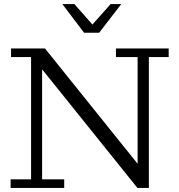

<svg xmlns="http://www.w3.org/2000/svg" viewBox="-20 -919 876 939"><path d="M391 -759 285 -899H344L432 -799L521 -899H573L465 -759ZM32 0V-42H132V-640H34V-682H200L653 -118V-640H547V-682H805V-640H708V0H652L186 -580V-42H294V0Z"/></svg>

Font: Montagu Slab 16pt Light
Style: Regular
Weight: 300
Designer: Florian Karsten
Foundry: Florian Karsten
Version: Version 1.000; ttfautohint (v1.8.3)